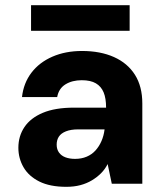

<svg xmlns="http://www.w3.org/2000/svg" viewBox="-20 -710 629 742"><path d="M236 12Q173 12 132 -8.5Q91 -29 71 -63.5Q51 -98 51 -139Q51 -184 74.5 -219Q98 -254 145.5 -274Q193 -294 266 -294H390Q390 -330 380.5 -353Q371 -376 350.5 -388Q330 -400 296 -400Q259 -400 233 -384Q207 -368 201 -335H65Q71 -389 101.5 -429Q132 -469 182.5 -491Q233 -513 297 -513Q368 -513 420.5 -489.5Q473 -466 501.5 -421Q530 -376 530 -310V0H412L396 -76Q386 -56 370.5 -40.5Q355 -25 335 -13Q315 -1 290.5 5.5Q266 12 236 12ZM270 -96Q295 -96 315 -104.5Q335 -113 349 -128.5Q363 -144 372 -164.5Q381 -185 384 -209V-210H282Q254 -210 235 -202.5Q216 -195 207.5 -182Q199 -169 199 -151Q199 -133 208 -120.5Q217 -108 233 -102Q249 -96 270 -96ZM100 -591V-690H481V-591Z"/></svg>

Font: DM Sans 17pt ExtraBold
Style: Regular
Weight: 800
Version: Version 4.004;gftools[0.9.30]